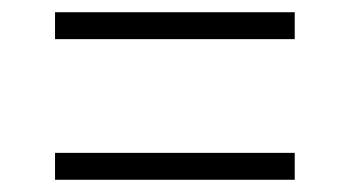

<svg xmlns="http://www.w3.org/2000/svg" viewBox="-20 -490 571 314"><path d="M70 -426H462V-470H70ZM70 -196H462V-240H70Z"/></svg>

Font: MV Cash ExtraLight
Style: Regular
Weight: 200
Designer: Rodrigo Fuenzalida
Foundry: fragTYPE
Version: Version 1.100;Glyphs 3.1.2 (3151)